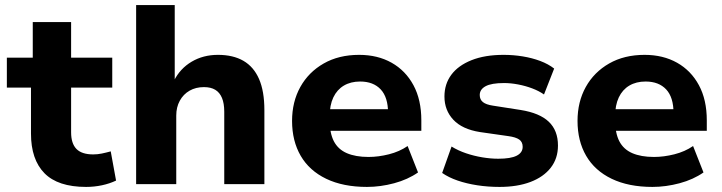

<svg xmlns="http://www.w3.org/2000/svg" viewBox="-20 -725 2843 756"><path d="M319 11Q208 11 155 -43Q102 -97 102 -199V-380H7V-498H109V-638H260V-498H422V-380H260V-204Q260 -160 281 -138.5Q302 -117 347 -117Q364 -117 381 -120.5Q398 -124 416 -129L437 -14Q412 -2 381.5 4.5Q351 11 319 11Z M516 0V-705H668V-407H665Q689 -455 734.5 -482Q780 -509 838 -509Q898 -509 938.5 -485.5Q979 -462 1000 -414Q1021 -366 1021 -291V0H863V-285Q863 -318 854 -339.5Q845 -361 827.5 -371.5Q810 -382 783 -382Q751 -382 726.5 -368Q702 -354 688 -328.5Q674 -303 674 -270V0Z M1425 11Q1331 11 1264.5 -21Q1198 -53 1164 -111.5Q1130 -170 1130 -249Q1130 -324 1162.5 -382.5Q1195 -441 1254.5 -475Q1314 -509 1394 -509Q1467 -509 1522 -478Q1577 -447 1608 -389.5Q1639 -332 1639 -251V-210H1257V-295H1522L1508 -280Q1508 -342 1479 -373Q1450 -404 1398 -404Q1361 -404 1334 -388Q1307 -372 1292.5 -341.5Q1278 -311 1278 -266V-253Q1278 -201 1294.5 -169Q1311 -137 1345.5 -122Q1380 -107 1431 -107Q1470 -107 1511.5 -117.5Q1553 -128 1585 -150L1626 -46Q1586 -18 1532 -3.5Q1478 11 1425 11Z M1947 11Q1901 11 1859 4.5Q1817 -2 1782 -14Q1747 -26 1721 -44L1758 -148Q1784 -132 1815 -121.5Q1846 -111 1879 -105.5Q1912 -100 1942 -100Q1991 -100 2014.5 -112Q2038 -124 2038 -147Q2038 -166 2024.5 -175.5Q2011 -185 1982 -189L1870 -205Q1800 -216 1765 -253.5Q1730 -291 1730 -345Q1730 -394 1757 -430.5Q1784 -467 1836.5 -488Q1889 -509 1963 -509Q2001 -509 2038 -503Q2075 -497 2107 -485Q2139 -473 2162 -455L2122 -353Q2102 -367 2075.5 -377Q2049 -387 2020 -392.5Q1991 -398 1965 -398Q1915 -398 1892 -385.5Q1869 -373 1869 -351Q1869 -333 1881.5 -323Q1894 -313 1921 -309L2030 -292Q2105 -280 2141 -245.5Q2177 -211 2177 -152Q2177 -101 2148.5 -64.5Q2120 -28 2068.5 -8.5Q2017 11 1947 11Z M2549 11Q2455 11 2388.5 -21Q2322 -53 2288 -111.5Q2254 -170 2254 -249Q2254 -324 2286.5 -382.5Q2319 -441 2378.5 -475Q2438 -509 2518 -509Q2591 -509 2646 -478Q2701 -447 2732 -389.5Q2763 -332 2763 -251V-210H2381V-295H2646L2632 -280Q2632 -342 2603 -373Q2574 -404 2522 -404Q2485 -404 2458 -388Q2431 -372 2416.5 -341.5Q2402 -311 2402 -266V-253Q2402 -201 2418.5 -169Q2435 -137 2469.5 -122Q2504 -107 2555 -107Q2594 -107 2635.5 -117.5Q2677 -128 2709 -150L2750 -46Q2710 -18 2656 -3.5Q2602 11 2549 11Z"/></svg>

Font: Nunito Sans 9pt ExtraBold
Style: Regular
Weight: 800
Version: Version 3.101;gftools[0.9.27]